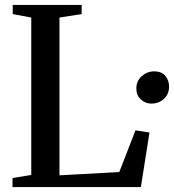

<svg xmlns="http://www.w3.org/2000/svg" viewBox="-20 -763 710 783"><path d="M31 0V-37L107.5 -49.5V-691.5L32 -705.5V-743H313V-705.5L222.5 -691.5V-48L466.5 -61.5L532.5 -231.5L589.5 -222.5L554.5 0ZM597 -340.5Q573 -340.5 554.5 -357.5Q536 -374.5 536 -402Q536 -433 558 -452.5Q580 -472 608 -472Q639.5 -472 654.5 -453.2Q669.5 -434.5 669.5 -410.5Q669.5 -378.5 648.2 -359.5Q627 -340.5 597 -340.5Z"/></svg>

Font: Merriweather 72pt Medium
Style: Regular
Weight: 500
Version: Version 2.100